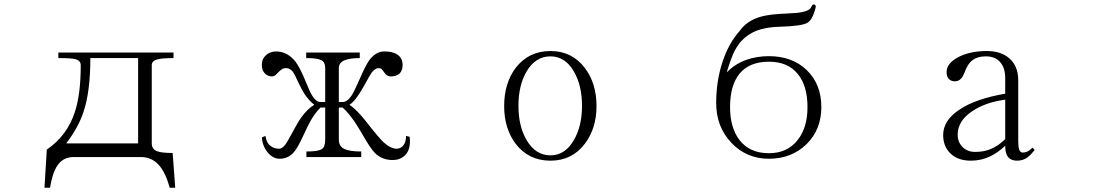

<svg xmlns="http://www.w3.org/2000/svg" viewBox="-20 -718 5040 879"><path d="M194.3 -33.2 183.6 141.6H209Q219.7 75.2 241.2 42Q267.6 1 316.4 1H625Q672.9 1 705.1 35.2Q737.3 69.3 756.8 141.6H782.2L770.5 -17.6Q717.8 -17.6 697.3 -26.4Q674.8 -36.1 674.8 -61.5V-419.9Q674.8 -439.5 701.2 -446.3Q722.7 -452.1 774.4 -452.1V-477.5H247.1V-452.1Q305.7 -452.1 324.2 -447.3Q349.6 -441.4 349.6 -418.9Q349.6 -285.2 322.3 -204.1Q287.1 -96.7 194.3 -33.2ZM393.6 -452.1H612.3V-61.5H283.2Q340.8 -137.7 363.3 -209Q393.6 -300.8 393.6 -452.1Z M1195.3 -95.7 1178.7 -88.9Q1181.6 -47.9 1207 -18.6Q1230.5 8.8 1259.8 8.8Q1300.8 8.8 1327.1 -23.4Q1343.8 -43 1370.1 -100.6Q1389.6 -142.6 1401.4 -164.1Q1421.9 -200.2 1447.3 -225.6H1468.8V-79.1Q1468.8 -45.9 1454.1 -36.1Q1438.5 -24.4 1382.8 -24.4V1H1633.8V-24.4Q1580.1 -24.4 1556.6 -36.1Q1531.2 -47.9 1531.2 -79.1V-225.6H1548.8Q1577.1 -199.2 1602.5 -162.1Q1617.2 -140.6 1641.6 -98.6Q1675.8 -39.1 1695.3 -18.6Q1728.5 14.6 1777.3 14.6Q1811.5 14.6 1833 -5.9Q1862.3 -33.2 1855.5 -91.8L1838.9 -95.7Q1838.9 -66.4 1826.2 -51.8Q1815.4 -38.1 1796.9 -37.1Q1768.6 -37.1 1736.3 -66.4Q1717.8 -84 1678.7 -132.8Q1648.4 -171.9 1632.8 -189.5Q1605.5 -220.7 1580.1 -238.3Q1599.6 -251 1619.1 -280.3Q1630.9 -296.9 1652.3 -335Q1671.9 -372.1 1681.6 -385.7Q1698.2 -406.2 1712.9 -406.2Q1721.7 -406.2 1727.5 -401.4Q1731.4 -397.5 1737.3 -388.7Q1744.1 -378.9 1749 -375Q1756.8 -368.2 1769.5 -368.2Q1794.9 -368.2 1809.6 -381.8Q1823.2 -395.5 1823.2 -420.9Q1823.2 -451.2 1799.8 -467.8Q1776.4 -483.4 1738.3 -482.4Q1700.2 -482.4 1669.9 -441.4Q1652.3 -416 1625 -352.5Q1602.5 -300.8 1590.8 -282.2Q1570.3 -251 1548.8 -251H1531.2V-406.2Q1531.2 -431.6 1558.6 -442.4Q1583 -452.1 1627 -452.1V-477.5H1381.8V-452.1Q1432.6 -452.1 1451.2 -442.4Q1468.8 -433.6 1468.8 -406.2V-251H1447.3Q1427.7 -251 1411.1 -277.3Q1400.4 -293 1381.8 -338.9Q1354.5 -407.2 1333 -435.5Q1295.9 -482.4 1244.1 -482.4Q1217.8 -482.4 1199.2 -466.8Q1178.7 -449.2 1178.7 -420.9Q1178.7 -395.5 1193.4 -380.9Q1207 -368.2 1225.6 -368.2Q1233.4 -368.2 1241.2 -374Q1245.1 -377.9 1253.9 -386.7Q1263.7 -396.5 1269.5 -400.4Q1278.3 -406.2 1290 -406.2Q1307.6 -406.2 1321.3 -388.7Q1329.1 -377.9 1343.8 -344.7Q1360.4 -309.6 1372.1 -291Q1392.6 -258.8 1418.9 -238.3Q1387.7 -219.7 1359.4 -180.7Q1342.8 -157.2 1317.4 -109.4Q1296.9 -71.3 1288.1 -58.6Q1272.5 -37.1 1258.8 -37.1Q1234.4 -37.1 1218.8 -49.8Q1199.2 -64.5 1195.3 -95.7Z M2500 -484.4Q2400.4 -484.4 2340.8 -407.2Q2288.1 -336.9 2288.1 -232.4Q2288.1 -129.9 2340.8 -59.6Q2400.4 17.6 2500 17.6Q2598.6 17.6 2657.2 -59.6Q2710.9 -129.9 2710.9 -232.4Q2710.9 -336.9 2657.2 -407.2Q2598.6 -484.4 2500 -484.4ZM2500 -460Q2567.4 -460 2607.4 -390.6Q2644.5 -327.1 2644.5 -233.4Q2644.5 -140.6 2607.4 -77.1Q2567.4 -6.8 2500 -6.8Q2431.6 -6.8 2390.6 -77.1Q2353.5 -140.6 2353.5 -233.4Q2353.5 -327.1 2390.6 -390.6Q2431.6 -460 2500 -460Z M3694.3 -686.5Q3685.5 -668.9 3654.3 -663.1Q3634.8 -658.2 3584 -656.2Q3505.9 -653.3 3466.8 -642.6Q3400.4 -625 3366.2 -576.2Q3314.5 -518.6 3286.1 -429.7Q3258.8 -343.8 3258.8 -246.1Q3258.8 -137.7 3328.1 -64.5Q3397.5 8.8 3500 8.8Q3604.5 8.8 3672.9 -58.6Q3740.2 -125 3740.2 -227.5Q3740.2 -333 3672.9 -397.5Q3606.4 -460.9 3500 -460.9Q3445.3 -460.9 3397.5 -444.3Q3343.8 -424.8 3307.6 -386.7L3310.5 -398.4Q3325.2 -444.3 3335 -467.8Q3351.6 -504.9 3374 -530.3Q3402.3 -560.5 3442.4 -577.1Q3488.3 -594.7 3552.7 -595.7Q3649.4 -598.6 3675.8 -613.3Q3701.2 -627.9 3714.8 -686.5Q3714.8 -696.3 3707 -697.3Q3700.2 -699.2 3697.3 -691.4ZM3500 -435.5Q3586.9 -435.5 3631.8 -379.9Q3676.8 -326.2 3676.8 -227.5Q3676.8 -133.8 3631.8 -77.1Q3585 -16.6 3500 -16.6Q3412.1 -16.6 3365.2 -77.1Q3322.3 -133.8 3322.3 -227.5Q3322.3 -327.1 3365.2 -379.9Q3410.2 -435.5 3500 -435.5Z M4716.8 -31.2 4707 -42Q4694.3 -29.3 4681.6 -23.4Q4671.9 -19.5 4662.1 -19.5Q4650.4 -19.5 4645.5 -35.2Q4641.6 -47.9 4641.6 -73.2V-350.6Q4641.6 -415 4601.6 -450.2Q4563.5 -484.4 4498 -484.4Q4420.9 -484.4 4366.2 -456.1Q4313.5 -426.8 4313.5 -388.7Q4313.5 -368.2 4323.2 -357.4Q4333 -345.7 4352.5 -345.7Q4369.1 -345.7 4380.9 -359.4Q4389.6 -369.1 4396.5 -387.7Q4410.2 -426.8 4433.6 -443.4Q4456.1 -460 4493.2 -460Q4537.1 -460 4559.6 -432.6Q4582 -407.2 4582 -360.4V-289.1Q4445.3 -265.6 4372.1 -215.8Q4297.9 -167 4297.9 -99.6Q4297.9 -48.8 4330.1 -16.6Q4364.3 17.6 4424.8 17.6Q4471.7 17.6 4512.7 -2Q4547.9 -18.6 4582 -50.8Q4582 -20.5 4591.8 -3.9Q4605.5 17.6 4636.7 17.6Q4663.1 17.6 4683.6 2.9Q4698.2 -7.8 4716.8 -31.2ZM4582 -261.7V-81.1Q4549.8 -49.8 4518.6 -37.1Q4487.3 -22.5 4444.3 -22.5Q4409.2 -22.5 4386.7 -44.9Q4364.3 -67.4 4364.3 -101.6Q4364.3 -165 4432.6 -210Q4493.2 -250 4582 -261.7Z"/></svg>

Font: BatangChe
Style: Regular
Weight: 400
Monospace: yes
Version: Version 2.21